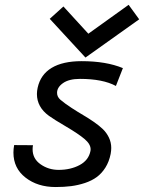

<svg xmlns="http://www.w3.org/2000/svg" viewBox="-20 -752 587 782"><path d="M328.1 -517.6 182.6 -675.3 238.3 -725.6 339.8 -614.7 503.9 -732.4 546.9 -673.3ZM179.2 -280.3Q130.4 -315.9 130.4 -369.1Q130.4 -381.3 133.3 -394.5Q145 -448.2 190.4 -475.6Q235.8 -502.9 312.5 -502.9Q412.1 -502.9 480.5 -474.6L452.1 -401.9Q398.4 -430.7 305.7 -430.7Q261.2 -430.7 236.8 -413.6Q212.4 -396.5 212.4 -374Q212.4 -357.4 226.1 -345.7Q245.1 -329.6 271.5 -312.5Q297.9 -295.4 318.8 -283.2Q339.8 -271 362.1 -255.6Q384.3 -240.2 399.2 -225.8Q414.1 -211.4 423.6 -191.7Q433.1 -171.9 433.1 -149.4Q433.1 -138.7 430.7 -125Q424.3 -93.3 409.4 -69.6Q394.5 -45.9 374.3 -31Q354 -16.1 326.2 -6.8Q298.3 2.4 269.8 6.1Q241.2 9.8 206.5 9.8Q133.3 9.8 84 -28.6Q34.7 -66.9 34.7 -130.4Q34.7 -145 37.6 -161.1L114.3 -160.6Q112.8 -151.9 112.8 -144Q112.8 -105.5 145.3 -82.8Q177.7 -60.1 218.8 -60.1Q267.6 -60.1 304.4 -79.8Q341.3 -99.6 348.6 -137.7Q349.1 -139.6 349.1 -144Q349.1 -165 324.2 -186Q299.3 -207 249.8 -236.1Q200.2 -265.1 179.2 -280.3Z"/></svg>

Font: Fantasque Sans Mono
Style: Italic
Weight: 400
Italic angle: -11°
Monospace: yes
Designer: Jany Belluz
Version: Version 1.8.0 ; ttfautohint (v1.8.2)